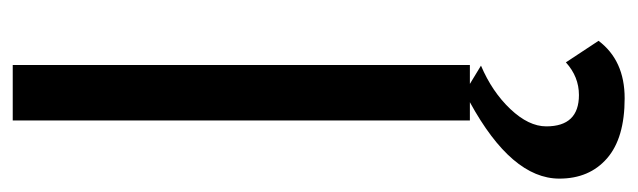

<svg xmlns="http://www.w3.org/2000/svg" viewBox="-370 -378 977 294"><g transform="rotate(-90 118.0 -231.5)"><path d="M169 147 202 197Q172 237 114 237Q53 237 22 210Q-9 183 -9 137Q-9 64 108 0H80V-700H165V0H136L164 17Q124 34 97.5 62Q71 90 71 117Q71 167 119 167Q147 167 169 147Z"/></g></svg>

Font: renner_400book
Style: Book
Weight: 400
Version: Version 003.000 ; ttfautohint (v0.97) -l 8 -r 50 -G 200 -x 1